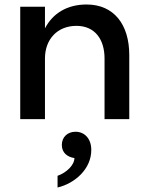

<svg xmlns="http://www.w3.org/2000/svg" viewBox="-20 -530 655 854"><path d="M70 0H180V-270C180 -355 235 -415 320 -415C402 -415 445 -355 445 -270V0H555V-285C555 -422 486 -510 365 -510C279 -510 215 -471 180 -404V-500H70ZM316 56C280 56 255 80 255 115C255 151 282 169 311 173C311 204 276 238 236 252V304C313 286 387 221 386 136C386 88 357 56 316 56Z"/></svg>

Font: Goli Medium
Style: Regular
Weight: 500
Designer: jaikishan Patel
Foundry: MagicType
Version: Version 1.000;Glyphs 3.2 (3242)